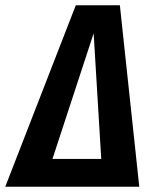

<svg xmlns="http://www.w3.org/2000/svg" viewBox="-63 -712 583 732"><path d="M394 -692 468 0H-43L226 -692ZM294 -585 137 -106H323Z"/></svg>

Font: Fira Sans Extra Condensed SemiBold
Style: Italic
Weight: 600
Width: 3
Italic angle: -8°
Designer: Carrois Corporate & Edenspiekermann AG
Foundry: Carrois Corporate GbR & Edenspiekermann AG
Version: Version 4.203